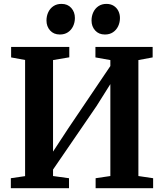

<svg xmlns="http://www.w3.org/2000/svg" viewBox="-20 -990 862 1010"><path d="M343 0H37V-52.5L112 -63.5V-674.5L38.5 -688V-743H344.5V-688.5L259 -674V-192.5L340 -316L560.5 -642.5V-674L482 -688V-743H783V-688L708 -674V-64L785.5 -52.5V0H483V-52.5L560.5 -64V-547.5L487.5 -431.5L259 -98V-64L343 -52.5ZM294.5 -808.5Q262.5 -808.5 243.5 -829.8Q224.5 -851 224.5 -882Q224.5 -906 234 -926Q243.5 -946 261.2 -957.8Q279 -969.5 303 -969.5H304Q336 -969.5 355 -948Q374 -926.5 374 -895.5Q374 -872 364.5 -852Q355 -832 337.2 -820.2Q319.5 -808.5 295.5 -808.5ZM531.5 -808.5Q499.5 -808.5 480.5 -829.8Q461.5 -851 461.5 -882Q461.5 -906 471 -926Q480.5 -946 498.2 -957.8Q516 -969.5 539.5 -969.5H540.5Q562 -969.5 578 -959.5Q594 -949.5 602.5 -932.5Q611 -915.5 611 -895.5Q611 -872 601.5 -852Q592 -832 574.2 -820.2Q556.5 -808.5 532.5 -808.5Z"/></svg>

Font: Merriweather Text
Style: Bold
Weight: 700
Designer: Eben Sorkin
Foundry: Eben Sorkin
Version: Version 2.100